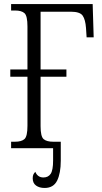

<svg xmlns="http://www.w3.org/2000/svg" viewBox="-20 -734 503 951"><path d="M35 0V-32H54Q87 -32 101.5 -45.5Q116 -59 116 -111V-354H31V-390H116V-603Q116 -655 101.5 -668.5Q87 -682 54 -682H35V-714H439L444 -549H409L406 -595Q403 -637 389.5 -656.5Q376 -676 331 -676H181V-390H309V-354H181V-109Q181 -58 196 -45Q211 -32 244 -32H281V62Q281 124 263 160.5Q245 197 201 197Q175 197 158.5 185Q142 173 142 149Q142 137 145.5 130Q149 123 155 117Q160 130 170 137.5Q180 145 195 145Q219 145 231 127Q243 109 243 61V0Z"/></svg>

Font: Noto Serif Condensed Light
Style: Regular
Weight: 300
Width: 3
Designer: Monotype Design Team
Foundry: Monotype Imaging Inc.
Version: Version 2.013